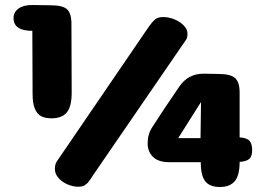

<svg xmlns="http://www.w3.org/2000/svg" viewBox="-20 -763 1073 766"><path d="M266 -393Q266 -338 246.5 -314.5Q227 -291 186 -291Q160 -291 144 -299.5Q128 -308 119 -329.5Q110 -351 110 -388L109 -640Q34 -640 34 -691Q34 -714 53.5 -728.5Q73 -743 108 -743Q121 -743 145.5 -742.5Q170 -742 181 -742Q230 -742 247.5 -726Q265 -710 265 -668ZM857 -17Q817 -17 799 -39.5Q781 -62 781 -116H655Q612 -116 590.5 -137Q569 -158 569 -191Q569 -227 587 -255Q635 -330 695 -417Q730 -469 792 -469L851 -468Q900 -468 918 -451.5Q936 -435 936 -394V-215Q965 -213 975.5 -201Q986 -189 986 -164Q986 -139 974.5 -129Q963 -119 936 -117Q936 -63 916.5 -40Q897 -17 857 -17ZM780 -212 782 -356 691 -212ZM352 -65Q351 -63 345.5 -55Q340 -47 339 -45.5Q338 -44 333.5 -38Q329 -32 326.5 -30.5Q324 -29 320 -25.5Q316 -22 312.5 -21Q309 -20 304 -19Q299 -18 293 -18Q271 -18 249 -27.5Q227 -37 213 -53.5Q199 -70 199 -88Q199 -107 206 -118L574 -657Q589 -678 600 -686.5Q611 -695 631 -695Q653 -695 675.5 -686Q698 -677 713 -661.5Q728 -646 728 -629Q728 -612 722 -604Z"/></svg>

Font: Coiny 2.0
Style: Regular
Weight: 400
Version: Version 1.001 July 11, 2018